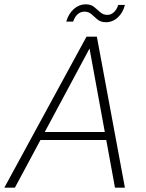

<svg xmlns="http://www.w3.org/2000/svg" viewBox="-30 -870 677 890"><path d="M-10 0 371 -700H419L549 0H503L385 -645L39 0ZM126 -221 147 -258H482L490 -221ZM277 -770Q288 -807 312.5 -828.5Q337 -850 367 -850Q391 -850 406 -838Q421 -826 434.5 -813.5Q448 -801 468 -801Q484 -801 497.5 -813Q511 -825 518 -847H549Q540 -811 516 -789Q492 -767 461 -767Q437 -767 422 -779.5Q407 -792 394 -804Q381 -816 361 -816Q344 -816 330.5 -804.5Q317 -793 309 -770Z"/></svg>

Font: DM Sans 24pt ExtraLight
Style: Italic
Weight: 250
Italic angle: -10°
Designer: Colophon Foundry, Jonny Pinhorn
Foundry: Colophon Foundry
Version: Version 4.004;gftools[0.9.30]